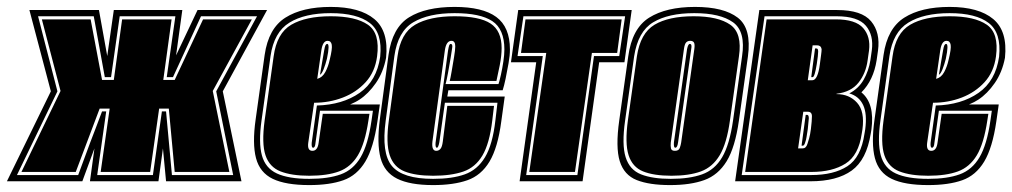

<svg xmlns="http://www.w3.org/2000/svg" viewBox="-46 -524 2926 555"><path d="M-26 0 101 -260 39 -495H240L264 -362L283 -495H481L463 -364L525 -495H726L598 -260L652 0H434L425 -95L412 0H214L227 -95L192 0ZM3 -18H180L214 -110Q223 -134 232 -157Q241 -180 249 -202H261L235 -18H396L422 -202H434L451 -18H628L579 -260L697 -477H535L454 -301H436L461 -477H300L275 -301H257L225 -477H64L120 -260ZM16 -27 129 -261 75 -468H216L249 -293H283L307 -468H450L426 -293H459L541 -468H682L569 -261L617 -27H459L442 -210H414L388 -27H245L271 -210H242L173 -27Z M848 11Q780 11 742.5 -7Q705 -25 694 -67Q683 -109 693 -179L719 -365Q730 -442 779 -473Q828 -504 910 -504Q994 -504 1036 -469Q1078 -434 1070 -357Q1062 -315 1040.5 -284Q1019 -253 993 -236Q987 -232 981 -229Q975 -226 966 -222H1052L1045 -173Q1034 -97 1010 -57Q986 -17 946.5 -3Q907 11 848 11ZM848 -7Q903 -7 939 -20Q975 -33 996.5 -69.5Q1018 -106 1028 -176L1032 -204H879L866 -111Q865 -97 859 -97Q854 -97 855 -111L870 -219Q944 -221 993.5 -255.5Q1043 -290 1053 -360Q1060 -429 1023 -457.5Q986 -486 910 -486Q835 -486 790.5 -458.5Q746 -431 736 -362L710 -176Q701 -112 711 -75Q721 -38 754.5 -22.5Q788 -7 848 -7ZM848 -16Q797 -16 765 -28.5Q733 -41 721.5 -75Q710 -109 719 -176L745 -361Q754 -428 796 -452.5Q838 -477 910 -477Q982 -477 1017.5 -452.5Q1053 -428 1044 -361Q1038 -316 1011 -286.5Q984 -257 945 -242Q906 -227 862 -227L845 -111Q842 -88 857 -88Q872 -88 875 -111L887 -195H1022L1019 -176Q1009 -109 988.5 -75Q968 -41 934 -28.5Q900 -16 848 -16ZM871 -296Q886 -300 894.5 -316Q903 -332 907 -351Q915 -383 913 -394.5Q911 -406 901 -406Q887 -406 883 -379ZM879 -308 891 -378Q893 -390 895 -393.5Q897 -397 900 -397Q908 -397 899 -354Q895 -338 889.5 -324Q884 -310 879 -308Z M1206 11Q1139 11 1102 -7.5Q1065 -26 1054 -67.5Q1043 -109 1052 -179L1077 -365Q1088 -444 1136.5 -474Q1185 -504 1268 -504Q1349 -504 1388.5 -475Q1428 -446 1428 -381Q1428 -364 1424 -341Q1420 -318 1415.5 -296.5Q1411 -275 1407 -263H1250L1247 -245H1413L1403 -173Q1393 -97 1369 -57Q1345 -17 1305 -3Q1265 11 1206 11ZM1206 -7Q1261 -7 1297.5 -20Q1334 -33 1356 -69.5Q1378 -106 1386 -176L1392 -227H1240L1224 -113Q1221 -97 1217 -97Q1212 -97 1213 -111L1249 -377Q1251 -389 1252.5 -393Q1254 -397 1257 -397Q1263 -397 1261 -385Q1260 -377 1256.5 -356Q1253 -335 1249 -313Q1245 -291 1242 -281H1395Q1398 -290 1402 -308Q1406 -326 1409 -346Q1412 -366 1412 -381Q1412 -440 1377 -463Q1342 -486 1268 -486Q1193 -486 1148.5 -459.5Q1104 -433 1094 -362L1069 -176Q1056 -81 1087 -44Q1118 -7 1206 -7ZM1206 -16Q1155 -16 1123.5 -28.5Q1092 -41 1080.5 -75.5Q1069 -110 1078 -176L1103 -361Q1112 -428 1154 -452.5Q1196 -477 1268 -477Q1340 -477 1372 -456Q1404 -435 1404 -385Q1404 -363 1398.5 -335Q1393 -307 1389 -290H1254Q1256 -297 1259.5 -317.5Q1263 -338 1266.5 -359Q1270 -380 1270 -390Q1270 -406 1259 -406Q1244 -406 1240 -379L1204 -115Q1201 -88 1215 -88Q1222 -88 1227 -93.5Q1232 -99 1234 -115L1247 -218H1382L1377 -176Q1369 -109 1348.5 -74.5Q1328 -40 1293 -28Q1258 -16 1206 -16Z M1456 0 1504 -344H1431L1452 -495H1780L1759 -344H1686L1638 0ZM1475 -18H1623L1671 -362H1744L1761 -477H1467L1450 -362H1523ZM1484 -27 1533 -371H1460L1473 -468H1751L1738 -371H1665L1616 -27Z M1891 11Q1831 11 1794.5 -3.5Q1758 -18 1745.5 -58Q1733 -98 1744 -176L1770 -361Q1781 -442 1830.5 -473Q1880 -504 1963 -504Q2046 -504 2086.5 -473Q2127 -442 2116 -361L2090 -176Q2079 -98 2054.5 -58Q2030 -18 1990 -3.5Q1950 11 1891 11ZM1893 -7Q1947 -7 1983.5 -20Q2020 -33 2041.5 -69.5Q2063 -106 2073 -176L2099 -361Q2110 -433 2073 -459.5Q2036 -486 1961 -486Q1886 -486 1842 -459.5Q1798 -433 1787 -361L1761 -176Q1751 -106 1762.5 -69.5Q1774 -33 1807 -20Q1840 -7 1893 -7ZM1895 -16Q1844 -16 1813 -28.5Q1782 -41 1771 -75.5Q1760 -110 1769 -176L1795 -361Q1805 -428 1846 -452.5Q1887 -477 1959 -477Q2030 -477 2065 -452.5Q2100 -428 2090 -361L2064 -176Q2055 -110 2034.5 -75.5Q2014 -41 1980 -28.5Q1946 -16 1895 -16ZM1905 -88Q1916 -88 1919 -96.5Q1922 -105 1923 -112L1961 -382Q1963 -396 1960 -401Q1957 -406 1949 -406Q1942 -406 1937.5 -401.5Q1933 -397 1931 -382L1893 -112Q1892 -102 1893.5 -95Q1895 -88 1905 -88ZM1906 -97Q1901 -97 1902 -112L1940 -382Q1943 -397 1948 -397Q1955 -397 1952 -382L1914 -112Q1912 -97 1906 -97Z M2079 0 2149 -495H2374Q2445 -495 2472 -462.5Q2499 -430 2492 -378L2488 -350Q2479 -292 2444 -257Q2483 -225 2473 -150L2471 -138Q2459 -62 2416 -31Q2373 0 2297 0ZM2098 -18H2299Q2364 -18 2403.5 -43.5Q2443 -69 2453 -138L2455 -150Q2461 -195 2449 -220.5Q2437 -246 2409 -254Q2436 -268 2450.5 -293.5Q2465 -319 2470 -350L2474 -378Q2480 -422 2457 -449.5Q2434 -477 2372 -477H2164ZM2108 -27 2170 -468H2370Q2427 -468 2449 -443Q2471 -418 2466 -378L2462 -350Q2457 -312 2435.5 -285Q2414 -258 2372 -253V-252Q2409 -252 2431.5 -227Q2454 -202 2447 -150L2445 -138Q2436 -75 2398 -51Q2360 -27 2300 -27ZM2289 -292H2302Q2318 -292 2324 -339Q2326 -355 2327.5 -365.5Q2329 -376 2329 -382Q2327 -393 2316 -393H2303ZM2299 -301 2310 -384H2314Q2319 -384 2319 -375Q2319 -370 2318 -361Q2317 -352 2315 -339Q2309 -301 2303 -301ZM2261 -95H2274Q2284 -95 2288 -108Q2290 -114 2293 -124.5Q2296 -135 2298 -151Q2301 -175 2301 -188Q2301 -201 2289 -201H2276ZM2271 -103 2283 -192H2287Q2292 -192 2292 -182L2289 -151Q2287 -138 2285.5 -128.5Q2284 -119 2282 -114Q2279 -103 2275 -103Z M2637 11Q2569 11 2531.5 -7Q2494 -25 2483 -67Q2472 -109 2482 -179L2508 -365Q2519 -442 2568 -473Q2617 -504 2699 -504Q2783 -504 2825 -469Q2867 -434 2859 -357Q2851 -315 2829.5 -284Q2808 -253 2782 -236Q2776 -232 2770 -229Q2764 -226 2755 -222H2841L2834 -173Q2823 -97 2799 -57Q2775 -17 2735.5 -3Q2696 11 2637 11ZM2637 -7Q2692 -7 2728 -20Q2764 -33 2785.5 -69.5Q2807 -106 2817 -176L2821 -204H2668L2655 -111Q2654 -97 2648 -97Q2643 -97 2644 -111L2659 -219Q2733 -221 2782.5 -255.5Q2832 -290 2842 -360Q2849 -429 2812 -457.5Q2775 -486 2699 -486Q2624 -486 2579.5 -458.5Q2535 -431 2525 -362L2499 -176Q2490 -112 2500 -75Q2510 -38 2543.5 -22.5Q2577 -7 2637 -7ZM2637 -16Q2586 -16 2554 -28.5Q2522 -41 2510.5 -75Q2499 -109 2508 -176L2534 -361Q2543 -428 2585 -452.5Q2627 -477 2699 -477Q2771 -477 2806.5 -452.5Q2842 -428 2833 -361Q2827 -316 2800 -286.5Q2773 -257 2734 -242Q2695 -227 2651 -227L2634 -111Q2631 -88 2646 -88Q2661 -88 2664 -111L2676 -195H2811L2808 -176Q2798 -109 2777.5 -75Q2757 -41 2723 -28.5Q2689 -16 2637 -16ZM2660 -296Q2675 -300 2683.5 -316Q2692 -332 2696 -351Q2704 -383 2702 -394.5Q2700 -406 2690 -406Q2676 -406 2672 -379ZM2668 -308 2680 -378Q2682 -390 2684 -393.5Q2686 -397 2689 -397Q2697 -397 2688 -354Q2684 -338 2678.5 -324Q2673 -310 2668 -308Z"/></svg>

Font: Alumni Sans Collegiate One SC
Style: Italic
Weight: 400
Italic angle: -8°
Designer: Robert E. Leuschke
Foundry: Robert E. Leuschke
Version: Version 1.100